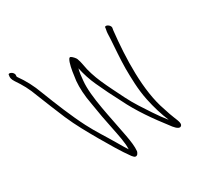

<svg xmlns="http://www.w3.org/2000/svg" viewBox="-383 -878 1285 1150"><g transform="rotate(-20 259.5 -302.5)"><path d="M-231 -576C-194 -538 -165 -503 -134 -449C-101 -394 -58 -328 -22 -271C22 -204 73 -143 121 -85C170 -27 224 37 273 84C282 92 289 96 294 96C309 96 313 79 314 69C311 35 301 5 285 -39C236 -172 164 -331 156 -438C153 -467 152 -493 154 -518C171 -476 194 -432 220 -395C255 -344 288 -299 327 -249C392 -159 474 -79 549 -11C564 4 595 32 610 20C625 8 612 -13 591 -46C580 -63 568 -85 554 -112C471 -257 440 -477 428 -661V-676C427 -699 383 -711 389 -689V-674C388 -664 391 -645 395 -616C402 -554 408 -486 419 -420C431 -356 445 -279 475 -204C498 -146 527 -89 557 -43C530 -66 508 -88 479 -118C441 -158 390 -211 355 -259C320 -307 285 -352 252 -402C228 -438 202 -486 189 -525C182 -544 175 -560 168 -571C164 -579 144 -594 135 -597C122 -603 119 -580 117 -570C112 -534 114 -493 116 -451C120 -406 132 -352 155 -292L188 -199C200 -169 211 -141 221 -114C243 -57 266 -3 271 41C254 23 238 4 216 -22C173 -73 120 -128 77 -185C17 -264 -46 -365 -100 -454C-133 -511 -167 -554 -207 -593C-210 -596 -211 -598 -211 -599L-212 -607C-213 -630 -257 -641 -251 -620C-252 -607 -248 -594 -231 -576Z"/></g></svg>

Font: Stray Cat
Style: OpSuObl
Weight: 400
Version: Version 1.0